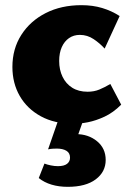

<svg xmlns="http://www.w3.org/2000/svg" viewBox="-20 -463 504 743"><path d="M265 16Q191 16 138 -13Q85 -42 56.5 -91.5Q28 -141 28 -204Q28 -274 62.5 -328Q97 -382 157 -412.5Q217 -443 295 -443Q339 -443 375.5 -432Q412 -421 443 -401L385 -275Q367 -295 342.5 -311.5Q318 -328 289 -328Q265 -328 247 -315.5Q229 -303 219 -280.5Q209 -258 209 -227Q209 -193 222 -166Q235 -139 259.5 -123.5Q284 -108 319 -108Q344 -108 364.5 -116.5Q385 -125 407 -138L449 -58Q418 -27 384.5 -11.5Q351 4 320.5 10Q290 16 265 16ZM206 0H303L276 76L207 71Q217 64 235.5 60Q254 56 274 56Q322 56 355.5 83.5Q389 111 389 156Q389 202 350.5 231Q312 260 242 260Q208 260 179.5 251.5Q151 243 130 226L152 170Q162 174 176.5 177Q191 180 204 180Q228 180 239.5 171Q251 162 251 147Q251 129 237 120.5Q223 112 200 112Q193 112 184 112.5Q175 113 166 115Z"/></svg>

Font: Ysabeau Office Black
Style: Regular
Weight: 900
Designer: Christian Thalmann (Catharsis Fonts)
Version: Version 2.001;gftools[0.9.30]; featfreeze: tnum,lnum,ss02